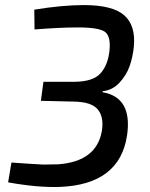

<svg xmlns="http://www.w3.org/2000/svg" viewBox="-20 -723 591 756"><path d="M116 -607 115 -685Q226 -703 310 -703Q424 -703 469.5 -662.5Q515 -622 507 -539Q503 -499 490.5 -463Q478 -427 450.5 -397.5Q423 -368 385 -364L383 -360Q503 -340 480 -188Q450 4 215 13Q128 16 12 -5L25 -83Q39 -82 90.5 -78.5Q142 -75 150.5 -75Q159 -75 209 -76Q360 -87 381 -207Q390 -261 365.5 -291.5Q341 -322 270 -323L141 -326L151 -401H276Q347 -402 376 -434.5Q405 -467 411 -523Q417 -579 394 -597Q371 -615 287 -615Q216 -615 116 -607Z"/></svg>

Font: Exo 2.0 Medium
Style: Italic
Weight: 500
Italic angle: -8°
Designer: Natanael Gama
Version: Version 1.001;PS 001.001;hotconv 1.0.70;makeotf.lib2.5.58329